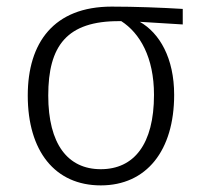

<svg xmlns="http://www.w3.org/2000/svg" viewBox="-20 -550 617 581"><path d="M533 -523C468 -527 388 -530 318 -530C143 -530 64 -421 64 -261C64 -93 146 11 285 11C423 11 507 -94 507 -263C507 -374 463 -450 403 -484L533 -476ZM446 -263C446 -113 385 -38 285 -38C185 -38 126 -114 126 -261C126 -411 182 -487 342 -486H347C403 -450 446 -377 446 -263Z"/></svg>

Font: FiraGO Light
Style: Regular
Weight: 300
Designer: bBox Type
Foundry: bBox Type GmbH
Version: Version 1.001;PS 001.001;hotconv 1.0.88;makeotf.lib2.5.64775